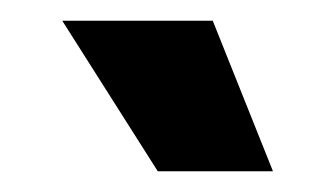

<svg xmlns="http://www.w3.org/2000/svg" viewBox="-20 -903 323 185"><path d="M132 -738H243L185 -883H40Z"/></svg>

Font: Mona Sans SemiCondensed
Style: Bold
Weight: 700
Width: 4
Designer: Deni Anggara
Foundry: GitHub
Version: Version 2.000